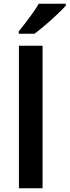

<svg xmlns="http://www.w3.org/2000/svg" viewBox="-20 -1004 371 1024"><path d="M207 0H81V-760H207ZM331 -974Q315 -956 284.5 -927Q254 -898 221 -870Q188 -842 164 -824H80V-837Q95 -855 115 -881Q135 -907 154.5 -934.5Q174 -962 187 -984H331Z"/></svg>

Font: Noto Sans Gujarati UI SemiBold
Style: Regular
Weight: 600
Designer: Jelle Bosma - Monotype Design Team, Universal Thirst
Foundry: Monotype Imaging Inc.
Version: Version 2.106; ttfautohint (v1.8.4.7-5d5b)